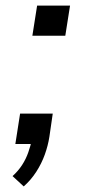

<svg xmlns="http://www.w3.org/2000/svg" viewBox="-20 -516 306 688"><path d="M65 152 25 115Q45 97 59 75.5Q73 54 81.5 29.5Q90 5 94 -15L110 0H35L52 -109H169L157 -26Q152 6 140.5 38Q129 70 110 99.5Q91 129 65 152ZM96 -388 113 -496H231L214 -388Z"/></svg>

Font: Nunito Sans 7pt
Style: Italic
Weight: 400
Italic angle: -9°
Designer: Vernon Adams
Foundry: Vernon Adams
Version: Version 3.101;gftools[0.9.27]